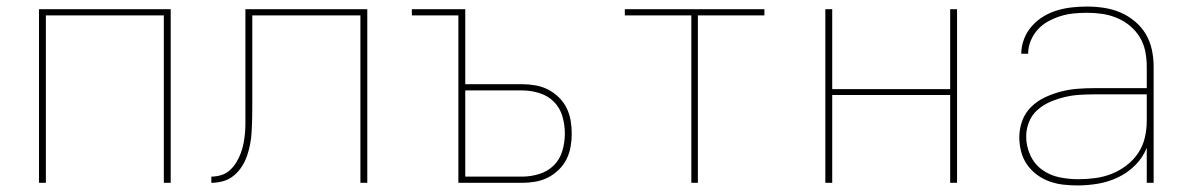

<svg xmlns="http://www.w3.org/2000/svg" viewBox="-20 -558 3640 586"><path d="M99 0V-530H501V0H480V-511H120V0Z M625 0V-19Q640 -19 655 -23.5Q670 -28 681.5 -38.5Q693 -49 701 -62Q709 -75 714.5 -89.5Q720 -104 723 -119Q726 -134 727.5 -149.5Q729 -165 729 -180.5Q729 -196 729 -211Q729 -229 729 -247Q729 -265 729 -283V-530H1101V0H1080V-511H750V-283Q750 -270 750 -256Q750 -242 750 -229Q750 -210 749.5 -191.5Q749 -173 748 -155Q747 -137 743.5 -118.5Q740 -100 734 -82.5Q728 -65 718 -49.5Q708 -34 693.5 -22Q679 -10 661 -5Q643 0 625 0Z M1379 0V-511H1237V-530H1400V-301H1574Q1594 -301 1614 -297.5Q1634 -294 1652 -285Q1670 -276 1685 -261.5Q1700 -247 1709 -229Q1718 -211 1721.5 -191Q1725 -171 1725 -150Q1725 -130 1721.5 -110Q1718 -90 1709 -72Q1700 -54 1685 -39.5Q1670 -25 1652 -16Q1634 -7 1614 -3.5Q1594 0 1574 0ZM1574 -19Q1600 -19 1626 -27Q1652 -35 1670.5 -53.5Q1689 -72 1696.5 -98Q1704 -124 1704 -150Q1704 -177 1696.5 -203Q1689 -229 1670.5 -247.5Q1652 -266 1626 -274Q1600 -282 1574 -282H1400V-19Z M2090 0V-511H1887V-530H2313V-511H2110V0Z M2499 0V-530H2520V-286H2880V-530H2901V0H2880V-268H2520V0Z M3268 8Q3247 8 3225 5.5Q3203 3 3182.5 -4.5Q3162 -12 3144.5 -25Q3127 -38 3114.5 -56Q3102 -74 3096.5 -95.5Q3091 -117 3091 -139Q3091 -165 3100 -189.5Q3109 -214 3127.5 -232Q3146 -250 3169.5 -261Q3193 -272 3218 -278.5Q3243 -285 3268.5 -287Q3294 -289 3320 -289H3480V-355Q3480 -378 3475.5 -401Q3471 -424 3459 -444Q3447 -464 3429 -479Q3411 -494 3389.5 -503Q3368 -512 3345 -515.5Q3322 -519 3298 -519Q3278 -519 3257.5 -517Q3237 -515 3217.5 -509Q3198 -503 3179.5 -493Q3161 -483 3147.5 -468Q3134 -453 3126 -434Q3118 -415 3118 -394H3097Q3097 -417 3105.5 -439Q3114 -461 3129.5 -478.5Q3145 -496 3165 -508Q3185 -520 3207 -526.5Q3229 -533 3252 -535.5Q3275 -538 3298 -538Q3324 -538 3350 -534Q3376 -530 3399.5 -520Q3423 -510 3443.5 -493Q3464 -476 3477 -454Q3490 -432 3495.5 -406.5Q3501 -381 3501 -355V0H3480V-107Q3468 -77 3445 -54Q3422 -31 3393 -17Q3364 -3 3332 2.5Q3300 8 3268 8ZM3271 -11Q3297 -11 3323 -14.5Q3349 -18 3373 -27.5Q3397 -37 3418 -53Q3439 -69 3453.5 -90.5Q3468 -112 3474 -137.5Q3480 -163 3480 -189V-270H3320Q3297 -270 3274 -268.5Q3251 -267 3228.5 -261.5Q3206 -256 3185 -247Q3164 -238 3146.5 -222.5Q3129 -207 3120.5 -185.5Q3112 -164 3112 -141Q3112 -112 3124.5 -84.5Q3137 -57 3160.5 -40Q3184 -23 3213 -17Q3242 -11 3271 -11Z"/></svg>

Font: Iosevka Curly Thin Extended
Style: Regular
Weight: 100
Width: 7
Monospace: yes
Designer: Belleve Invis
Foundry: Belleve Invis
Version: Version 11.1.0; ttfautohint (v1.8.3)